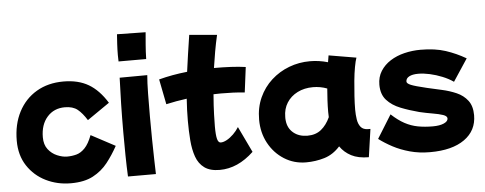

<svg xmlns="http://www.w3.org/2000/svg" viewBox="-55 -961 3010 1191"><g transform="rotate(-5 1449.5 -366.0)"><path d="M30 -211Q30 -313 70 -390Q110 -467 182 -509.5Q254 -552 350 -552Q442 -552 506 -514.5Q570 -477 620 -396L481 -300Q453 -345 424 -368.5Q395 -392 345 -392Q277 -392 235 -344.5Q193 -297 193 -218Q193 -172 215.5 -143Q238 -114 271 -100Q304 -86 333 -86Q363 -86 391 -93.5Q419 -101 444 -127Q469 -153 489 -206L639 -126Q609 -71 572 -24Q535 23 480.5 52Q426 81 342 81Q258 81 187 46Q116 11 73 -54.5Q30 -120 30 -211Z M702 -646Q702 -655 701.5 -664.5Q701 -674 701 -686Q701 -718 703 -754Q705 -790 707 -815L885 -812Q882 -778 878.5 -735Q875 -692 874 -646ZM698 70Q695 8 694 -62.5Q693 -133 693 -204Q693 -297 695 -385Q697 -473 700 -545L872 -546Q868 -500 867 -432.5Q866 -365 866 -291Q866 -218 867 -147Q868 -76 869.5 -18.5Q871 39 872 70Z M1269 79Q1209 79 1174 53.5Q1139 28 1123 -17Q1107 -62 1102.5 -120Q1098 -178 1098 -242Q1098 -308 1103 -379Q1036 -370 974 -356L943 -513Q1026 -535 1120 -545Q1127 -596 1135 -652.5Q1143 -709 1153 -772L1325 -757Q1313 -705 1304 -653.5Q1295 -602 1288 -554Q1344 -554 1393.5 -551.5Q1443 -549 1485 -543L1465 -386Q1430 -390 1392.5 -391.5Q1355 -393 1317 -393Q1294 -393 1271 -392Q1265 -319 1263.5 -267Q1262 -215 1262 -193Q1262 -138 1268.5 -114Q1275 -90 1290 -90Q1307 -90 1328 -101.5Q1349 -113 1369.5 -133Q1390 -153 1404 -176L1481 -15Q1382 79 1269 79Z M1807 79Q1732 79 1671 40.5Q1610 2 1574.5 -63.5Q1539 -129 1539 -210Q1539 -286 1567 -347.5Q1595 -409 1643.5 -453Q1692 -497 1754 -520.5Q1816 -544 1884 -544Q1941 -544 1996 -528Q2000 -549 2003 -570L2174 -541Q2167 -522 2160 -484Q2153 -446 2148.5 -399Q2144 -352 2141 -305Q2138 -258 2138 -220Q2138 -189 2142.5 -159.5Q2147 -130 2162 -111.5Q2177 -93 2208 -93H2222L2197 81Q2131 81 2088 58.5Q2045 36 2019 -2Q1976 46 1921 62.5Q1866 79 1807 79ZM1703 -190Q1708 -142 1742.5 -113.5Q1777 -85 1830 -85Q1881 -85 1915 -112.5Q1949 -140 1971 -188Q1970 -204 1970 -221Q1970 -256 1972 -293Q1974 -330 1977 -366Q1935 -382 1889 -382Q1835 -382 1792.5 -360.5Q1750 -339 1726 -301Q1702 -263 1702 -213V-201Q1702 -195 1703 -190Z M2579 83Q2511 83 2453 67Q2395 51 2348 26Q2301 1 2264 -27L2354 -172Q2396 -133 2435 -112Q2474 -91 2516.5 -83Q2559 -75 2609 -75Q2652 -75 2678 -86.5Q2704 -98 2704 -116Q2704 -131 2679 -139.5Q2654 -148 2615 -154.5Q2576 -161 2533 -171Q2472 -187 2419 -208Q2366 -229 2333.5 -265Q2301 -301 2301 -361Q2301 -409 2324 -445.5Q2347 -482 2385.5 -506.5Q2424 -531 2473 -543Q2522 -555 2574 -555Q2664 -555 2729.5 -533.5Q2795 -512 2855 -477L2764 -339Q2734 -360 2695.5 -375.5Q2657 -391 2618.5 -399.5Q2580 -408 2547 -408Q2511 -408 2490.5 -397Q2470 -386 2470 -366Q2470 -354 2495.5 -343.5Q2521 -333 2593 -316Q2636 -306 2684 -295.5Q2732 -285 2774.5 -266.5Q2817 -248 2843.5 -213.5Q2870 -179 2870 -122Q2870 -26 2793 28.5Q2716 83 2579 83Z"/></g></svg>

Font: Mochiy Pop One
Style: Regular
Weight: 400
Designer: FONTDASU
Foundry: FONTDASU / Google Inc. / Adobe
Version: Version 2.000